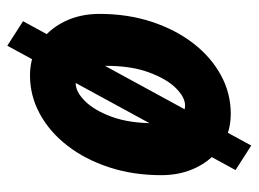

<svg xmlns="http://www.w3.org/2000/svg" viewBox="-111 -522 707 525"><g transform="rotate(90 242.5 -259.5)"><path d="M18 -178Q18 -255 39.5 -320.5Q61 -386 98.5 -434.5Q136 -483 185.5 -510Q235 -537 291 -537Q341 -537 378.5 -512Q416 -487 437.5 -444Q459 -401 459 -347Q459 -270 437.5 -204.5Q416 -139 378.5 -90.5Q341 -42 291.5 -15Q242 12 186 12Q137 12 99 -13Q61 -38 39.5 -81Q18 -124 18 -178ZM160 -196Q160 -154 173 -133.5Q186 -113 208 -113Q231 -113 256.5 -138.5Q282 -164 299.5 -212Q317 -260 317 -329Q317 -412 268 -412Q246 -412 221 -387Q196 -362 178 -313.5Q160 -265 160 -196ZM378 -593 445 -550 105 74 38 31Z"/></g></svg>

Font: Radio Canada Condensed
Style: Bold Italic
Weight: 700
Width: 3
Italic angle: -12°
Designer: Charles Daoud, Etienne Aubert Bonn, Alexandre Saumier Demers, Jacques Le Bailly
Foundry: Radio-Canada
Version: Version 2.104; ttfautohint (v1.8.4.7-5d5b);gftools[0.9.28.de